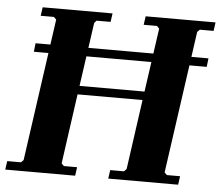

<svg xmlns="http://www.w3.org/2000/svg" viewBox="-52 -725 898 780"><g transform="rotate(5 396.5 -335.0)"><path d="M511 -670H796L791 -635H735L725 -625L643 -45L653 -35H707L702 0H417L422 -35H478L488 -45L528 -330H263L223 -45L233 -35H287L282 0H-3L2 -35H58L68 -45L150 -625L140 -635H86L91 -670H376L371 -635H314L305 -625L268 -365H533L570 -625L560 -635H506ZM75 -522H780L776 -487H71Z"/></g></svg>

Font: Brygada 1918
Style: Bold Italic
Weight: 700
Italic angle: -8°
Designer: Mateusz Machalski | Borys Kosmynka | Przemek Hoffer
Foundry: NIEPODLEGLA 2018
Version: Version 3.006